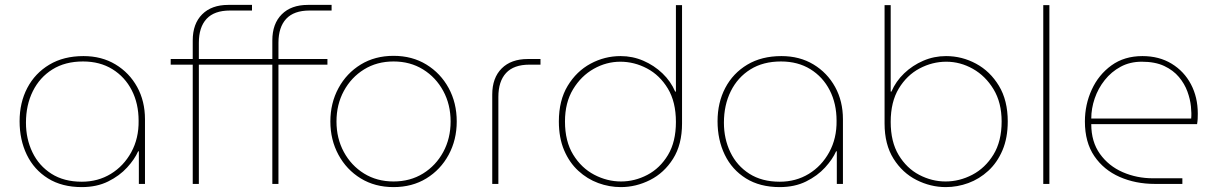

<svg xmlns="http://www.w3.org/2000/svg" viewBox="-20 -751 4971 784"><path d="M314 13Q233 13 176 -22.5Q119 -58 89.5 -119Q60 -180 60 -256Q60 -332 91.5 -392Q123 -452 181.5 -487Q240 -522 321 -522Q395 -522 451.5 -488Q508 -454 540 -396Q572 -338 572 -264V0H547V-133H544Q530 -101 499 -67Q468 -33 421.5 -10Q375 13 314 13ZM314 -9Q380 -9 432.5 -41Q485 -73 516 -129.5Q547 -186 546 -258Q546 -328 518 -382.5Q490 -437 439 -468.5Q388 -500 319 -500Q246 -500 194 -467.5Q142 -435 114 -378.5Q86 -322 86 -250Q86 -184 112.5 -129Q139 -74 190 -41.5Q241 -9 314 -9Z M767 0V-487H677V-510H767V-586Q767 -654 805.5 -692.5Q844 -731 912 -731H1009V-708H919Q855 -708 823.5 -674Q792 -640 792 -576V-510H1092V-586Q1092 -654 1130.5 -692.5Q1169 -731 1237 -731H1334V-708H1244Q1180 -708 1148.5 -674Q1117 -640 1117 -576V-510H1317V-487H1117V0H1092V-487H792V0Z M1587 13Q1511 13 1453 -22.5Q1395 -58 1362 -119Q1329 -180 1329 -255Q1329 -330 1362 -391Q1395 -452 1453 -487.5Q1511 -523 1587 -523Q1663 -523 1721 -487.5Q1779 -452 1812 -391.5Q1845 -331 1845 -255Q1845 -180 1812 -119Q1779 -58 1721 -22.5Q1663 13 1587 13ZM1587 -10Q1655 -10 1707.5 -42.5Q1760 -75 1790 -130.5Q1820 -186 1820 -255Q1820 -324 1790 -379.5Q1760 -435 1707.5 -467.5Q1655 -500 1587 -500Q1519 -500 1466.5 -467.5Q1414 -435 1384 -379.5Q1354 -324 1354 -255Q1354 -186 1384 -130.5Q1414 -75 1466.5 -42.5Q1519 -10 1587 -10Z M1990 0V-365Q1990 -433 2028.5 -471.5Q2067 -510 2135 -510H2187V-487H2142Q2078 -487 2046.5 -453Q2015 -419 2015 -355V0Z M2515 13Q2577 13 2634.5 -16Q2692 -45 2728.5 -103Q2765 -161 2765 -247V-730H2740V-377H2737Q2719 -419 2685 -451.5Q2651 -484 2607 -503Q2563 -522 2514 -522Q2449 -522 2391.5 -491Q2334 -460 2298 -400.5Q2262 -341 2262 -255Q2262 -188 2283.5 -137.5Q2305 -87 2341.5 -53.5Q2378 -20 2423 -3.5Q2468 13 2515 13ZM2516 -10Q2459 -10 2406.5 -37.5Q2354 -65 2320.5 -119.5Q2287 -174 2287 -255Q2287 -332 2320 -386.5Q2353 -441 2404.5 -470Q2456 -499 2513 -499Q2570 -499 2622 -471.5Q2674 -444 2707 -389.5Q2740 -335 2740 -253Q2740 -172 2707.5 -118Q2675 -64 2623.5 -37Q2572 -10 2516 -10Z M3164 13Q3083 13 3026 -22.5Q2969 -58 2939.5 -119Q2910 -180 2910 -256Q2910 -332 2941.5 -392Q2973 -452 3031.5 -487Q3090 -522 3171 -522Q3245 -522 3301.5 -488Q3358 -454 3390 -396Q3422 -338 3422 -264V0H3397V-133H3394Q3380 -101 3349 -67Q3318 -33 3271.5 -10Q3225 13 3164 13ZM3164 -9Q3230 -9 3282.5 -41Q3335 -73 3366 -129.5Q3397 -186 3396 -258Q3396 -328 3368 -382.5Q3340 -437 3289 -468.5Q3238 -500 3169 -500Q3096 -500 3044 -467.5Q2992 -435 2964 -378.5Q2936 -322 2936 -250Q2936 -184 2962.5 -129Q2989 -74 3040 -41.5Q3091 -9 3164 -9Z M3842 13Q3780 13 3722.5 -16Q3665 -45 3628.5 -103Q3592 -161 3592 -247V-730H3617V-377H3620Q3638 -419 3672 -451.5Q3706 -484 3750 -503Q3794 -522 3843 -522Q3908 -522 3965.5 -491Q4023 -460 4059 -400.5Q4095 -341 4095 -255Q4095 -188 4073.5 -137.5Q4052 -87 4015.5 -53.5Q3979 -20 3934 -3.5Q3889 13 3842 13ZM3841 -10Q3898 -10 3950.5 -37.5Q4003 -65 4036.5 -119.5Q4070 -174 4070 -255Q4070 -332 4037 -386.5Q4004 -441 3952.5 -470Q3901 -499 3844 -499Q3787 -499 3735 -471.5Q3683 -444 3650 -389.5Q3617 -335 3617 -253Q3617 -172 3649.5 -118Q3682 -64 3733.5 -37Q3785 -10 3841 -10Z M4240 0V-730H4265V0Z M4696 0Q4617 0 4552 -28.5Q4487 -57 4448.5 -113.5Q4410 -170 4410 -255Q4410 -324 4438 -385Q4466 -446 4518.5 -484Q4571 -522 4645 -522Q4713 -522 4764 -491Q4815 -460 4843 -407Q4871 -354 4871 -287Q4871 -276 4870.5 -265.5Q4870 -255 4868 -244H4436Q4436 -172 4471.5 -122.5Q4507 -73 4564.5 -48Q4622 -23 4688 -23H4808V0ZM4436 -267H4844Q4846 -287 4843 -316.5Q4840 -346 4828.5 -377.5Q4817 -409 4794 -436.5Q4771 -464 4734 -481.5Q4697 -499 4642 -499Q4594 -499 4556 -478.5Q4518 -458 4491 -424Q4464 -390 4450 -349Q4436 -308 4436 -267Z"/></svg>

Font: MuseoModerno SemiBold Thin
Style: Regular
Weight: 250
Version: Version 1.001